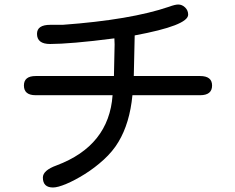

<svg xmlns="http://www.w3.org/2000/svg" viewBox="-20 -798 1040 851"><path d="M215 33Q170 33 170 -11Q170 -43 231 -65Q463 -152 479 -376H138Q86 -376 86 -419Q86 -461 138 -461H485L488 -601L487 -628Q387 -615 315.5 -609Q244 -603 202 -603Q144 -603 144 -648Q144 -688 203 -688H258Q559 -710 729 -768Q756 -778 770 -778Q787 -778 800.5 -765Q814 -752 814 -733Q814 -685 577 -641L573 -461H867Q920 -461 920 -419Q920 -376 867 -376H567Q555 -252 505 -169Q480 -127 440 -90.5Q400 -54 356 -26.5Q312 1 274 17Q236 33 215 33Z"/></svg>

Font: Huninn
Style: Regular
Weight: 400
Designer: justfont
Foundry: justfont
Version: Version 1.003